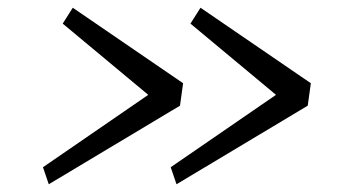

<svg xmlns="http://www.w3.org/2000/svg" viewBox="-20 -550 896 496"><path d="M775 -277 436 -74 421 -118 693 -305 472 -489 498 -530 783 -335ZM445 -277 106 -74 91 -118 363 -305 142 -489 168 -530 453 -335Z"/></svg>

Font: Merriweather Sans Variable Regular
Style: Italic
Weight: 300
Italic angle: -8°
Designer: Eben Sorkin
Foundry: Eben Sorkin
Version: Version 2.001